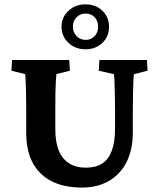

<svg xmlns="http://www.w3.org/2000/svg" viewBox="-20 -847 725 876"><path d="M35.2 -573.2H295.9L298.8 -524.4L237.3 -508.8Q236.3 -499 234.9 -478Q233.4 -457 232.9 -427.2Q232.4 -397.5 232.4 -358.4V-256.8Q232.4 -199.2 248 -160.6Q263.7 -122.1 294.9 -102.1Q326.2 -82 371.1 -82Q417 -82 446.3 -101.1Q475.6 -120.1 490.2 -159.7Q504.9 -199.2 504.9 -257.8V-340.8Q504.9 -384.8 503.9 -421.9Q502.9 -459 502 -482.4Q501 -505.9 499 -508.8L430.7 -524.4L433.6 -573.2H650.4L653.3 -524.4L591.8 -508.8Q589.8 -505.9 588.9 -482.4Q587.9 -459 586.9 -421.9Q585.9 -384.8 585.9 -340.8V-241.2Q585.9 -164.1 557.6 -107.9Q529.3 -51.8 477.1 -21.5Q424.8 8.8 353.5 8.8Q231.4 8.8 165.5 -55.7Q99.6 -120.1 99.6 -239.3V-358.4Q99.6 -399.4 98.6 -432.1Q97.7 -464.8 96.7 -484.9Q95.7 -504.9 94.7 -508.8L32.2 -524.4ZM370.1 -622.1Q323.2 -622.1 292 -651.9Q260.7 -681.6 260.7 -724.6Q260.7 -767.6 292 -797.4Q323.2 -827.1 370.1 -827.1Q417 -827.1 447.3 -797.9Q477.5 -768.6 477.5 -724.6Q477.5 -680.7 447.3 -651.4Q417 -622.1 370.1 -622.1ZM371.1 -665Q395.5 -665 411.6 -682.1Q427.7 -699.2 427.7 -724.6Q427.7 -752 411.6 -768.6Q395.5 -785.2 371.1 -785.2Q345.7 -785.2 329.1 -768.1Q312.5 -751 312.5 -725.6Q312.5 -700.2 329.1 -682.6Q345.7 -665 371.1 -665Z"/></svg>

Font: Crimson Pro
Style: Bold
Weight: 700
Designer: Jacques Le Bailly
Foundry: Baron von Fonthausen
Version: Version 1.003